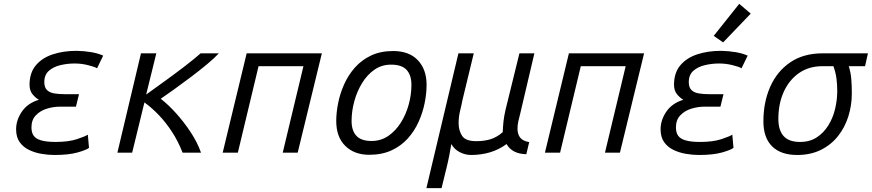

<svg xmlns="http://www.w3.org/2000/svg" viewBox="-20 -796 4545 1001"><path d="M264 12Q231 12 196 6Q161 0 131 -14.5Q101 -29 82.5 -55Q64 -81 64 -122Q64 -170 94 -214Q124 -258 183 -276Q167 -284 150.5 -303.5Q134 -323 134 -354Q134 -416 166.5 -455Q199 -494 254.5 -512.5Q310 -531 380 -531Q421 -530 456 -524Q491 -518 518 -506L486 -440Q473 -448 438.5 -456.5Q404 -465 369 -465Q332 -465 295.5 -456.5Q259 -448 235 -427Q211 -406 211 -368Q211 -340 225 -326.5Q239 -313 263 -309Q287 -305 316 -305H392L376 -240H295Q259 -240 224.5 -229.5Q190 -219 167 -195Q144 -171 144 -132Q144 -105 155.5 -88.5Q167 -72 195 -64Q223 -56 270 -56Q337 -56 381 -70.5Q425 -85 438 -94L444 -25Q430 -14 384 -1Q338 12 264 12Z M592 0 715 -518H795L742 -303Q792 -339 844.5 -377Q897 -415 944.5 -451.5Q992 -488 1026 -518H1121Q1099 -494 1060 -461.5Q1021 -429 976 -395Q931 -361 889 -331Q847 -301 818 -281Q857 -251 898 -205.5Q939 -160 974 -107Q1009 -54 1028 0H932Q909 -59 877.5 -107.5Q846 -156 809.5 -194.5Q773 -233 733 -262L669 0Z M1141 0 1266 -518H1658L1532 0H1454L1562 -451H1328L1220 0Z M1905 11Q1827 11 1780 -35.5Q1733 -82 1733 -165Q1733 -209 1743 -259Q1753 -309 1774.5 -357Q1796 -405 1830.5 -444Q1865 -483 1914.5 -506.5Q1964 -530 2030 -530Q2113 -530 2158.5 -482Q2204 -434 2204 -354Q2204 -309 2194 -259Q2184 -209 2162.5 -161Q2141 -113 2106 -74Q2071 -35 2021 -12Q1971 11 1905 11ZM1917 -61Q1966 -61 2004.5 -87.5Q2043 -114 2070 -157Q2097 -200 2111 -251.5Q2125 -303 2125 -354Q2125 -404 2100 -431.5Q2075 -459 2019 -459Q1970 -459 1932 -432.5Q1894 -406 1867.5 -362.5Q1841 -319 1827 -267.5Q1813 -216 1813 -165Q1813 -115 1838 -88Q1863 -61 1917 -61Z M2203 185 2370 -518H2450L2391 -274Q2387 -252 2379 -219.5Q2371 -187 2371 -154Q2371 -116 2389 -88Q2407 -60 2463 -60Q2504 -60 2537 -70Q2570 -80 2601 -107Q2602 -136 2605 -163Q2608 -190 2615 -221L2688 -518H2766L2693 -207Q2687 -184 2682.5 -164.5Q2678 -145 2678 -125Q2678 -97 2691.5 -79Q2705 -61 2739 -55L2724 8Q2686 7 2660.5 -6.5Q2635 -20 2621 -45Q2580 -15 2533.5 -1.5Q2487 12 2436 12Q2405 12 2376.5 -3Q2348 -18 2333 -45Q2329 -20 2322.5 13.5Q2316 47 2308 79L2282 185Z M2821 0 2946 -518H3338L3212 0H3134L3242 -451H3008L2900 0Z M3624 12Q3591 12 3556 6Q3521 0 3491 -14.5Q3461 -29 3442.5 -55Q3424 -81 3424 -122Q3424 -170 3454 -214Q3484 -258 3543 -276Q3527 -284 3510.5 -303.5Q3494 -323 3494 -354Q3494 -416 3526.5 -455Q3559 -494 3614.5 -512.5Q3670 -531 3740 -531Q3781 -530 3816 -524Q3851 -518 3878 -506L3846 -440Q3833 -448 3798.5 -456.5Q3764 -465 3729 -465Q3692 -465 3655.5 -456.5Q3619 -448 3595 -427Q3571 -406 3571 -368Q3571 -340 3585 -326.5Q3599 -313 3623 -309Q3647 -305 3676 -305H3752L3736 -240H3655Q3619 -240 3584.5 -229.5Q3550 -219 3527 -195Q3504 -171 3504 -132Q3504 -105 3515.5 -88.5Q3527 -72 3555 -64Q3583 -56 3630 -56Q3697 -56 3741 -70.5Q3785 -85 3798 -94L3804 -25Q3790 -14 3744 -1Q3698 12 3624 12ZM3750 -575 3701 -609 3834 -776 3894 -725Z M4136 12Q4051 12 4005.5 -33Q3960 -78 3960 -163Q3960 -263 3995.5 -343.5Q4031 -424 4100 -471Q4169 -518 4269 -518H4505L4490 -451H4405Q4415 -420 4418 -386.5Q4421 -353 4421 -309Q4421 -247 4403 -189.5Q4385 -132 4349 -86.5Q4313 -41 4259.5 -14.5Q4206 12 4136 12ZM4151 -56Q4202 -56 4238.5 -80Q4275 -104 4299 -143Q4323 -182 4334 -229Q4345 -276 4345 -321Q4345 -356 4341 -386.5Q4337 -417 4325 -451H4269Q4197 -451 4145.5 -415Q4094 -379 4066 -317Q4038 -255 4038 -176Q4038 -117 4065.5 -86.5Q4093 -56 4151 -56Z"/></svg>

Font: Ubuntu Sans Mono
Style: Italic
Weight: 400
Italic angle: -13.5°
Monospace: yes
Designer: Dalton Maag Ltd
Foundry: Dalton Maag Ltd
Version: Version 1.006